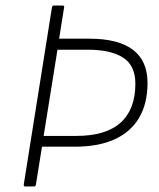

<svg xmlns="http://www.w3.org/2000/svg" viewBox="-20 -675 577 695"><path d="M72 0Q65 0 66 -7L168 -648Q169 -655 175 -655H206Q214 -655 212 -648L194 -535H303Q408 -535 461 -495Q514 -455 514 -375Q514 -300 483.5 -248.5Q453 -197 394.5 -170.5Q336 -144 252 -144H132L110 -7Q109 0 102 0ZM138 -183H256Q363 -183 416.5 -231Q470 -279 470 -372Q470 -438 425.5 -466.5Q381 -495 299 -495H188Z"/></svg>

Font: Sofia Sans ExtraLight
Style: Italic
Weight: 250
Italic angle: -9°
Version: Version 4.100-B